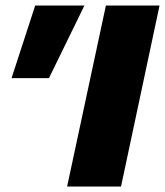

<svg xmlns="http://www.w3.org/2000/svg" viewBox="-20 -678 600 698"><path d="M224 0 365 -658H560L420 0ZM158 -394H22L108 -658H287Z"/></svg>

Font: Ysabeau Office Black
Style: Italic
Weight: 900
Italic angle: -12°
Designer: Christian Thalmann (Catharsis Fonts)
Version: Version 2.001;gftools[0.9.30]; featfreeze: tnum,lnum,ss02